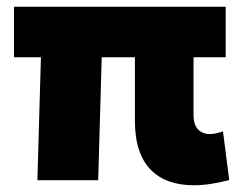

<svg xmlns="http://www.w3.org/2000/svg" viewBox="-20 -535 733 570"><path d="M555 15Q515 15 483 3.8Q451 -7.5 428 -30.5Q405 -53.5 392.8 -89.8Q380.5 -126 380.5 -176.5V-365H282L271.5 0H91L101.5 -365H21.5V-515H650V-365H554.5V-194.5Q554.5 -164.5 568 -150.8Q581.5 -137 603 -137Q612 -137 621.8 -139.2Q631.5 -141.5 642 -145L660.5 -0.5Q632.5 7 605.8 11Q579 15 555 15Z"/></svg>

Font: Geologica ExtraBold
Style: Regular
Weight: 800
Designer: Sindre Bremnes, Frode Helland
Foundry: Monokrom Skriftforlag AS
Version: Version 1.010;gftools[0.9.28]